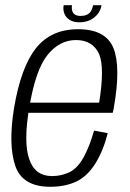

<svg xmlns="http://www.w3.org/2000/svg" viewBox="-20 -712 500 736"><path d="M172.5 4 179.5 -37Q114 -37 92 -102Q69.5 -166 92 -299Q116.5 -446 163 -502.5Q209 -558.5 271.5 -558.5Q336 -558.5 360.5 -503.5Q381.5 -450.5 360 -318.5H87.5L80.5 -279.5H412Q415 -290 416.5 -300.5Q444 -456.5 414.5 -528.5Q385 -600 279 -600Q176 -600 118 -527.5Q60.5 -455 34 -299Q11 -158 38.5 -76.5Q66 4 172.5 4ZM179.5 -37 172.5 4Q230.5 4 273.5 -16.5Q315.5 -37 346 -86Q376 -134.5 393 -201.5L340.5 -211.5Q326 -158.5 303.5 -114.5Q280.5 -70.5 249.5 -53.5Q217 -37 179.5 -37ZM284.5 -626.5Q309 -626.5 326.8 -635.8Q344.5 -645 355.5 -659.8Q366.5 -674.5 369 -692H337Q334.5 -680.5 329.5 -671Q324.5 -661.5 314.5 -656.2Q304.5 -651 289 -651Q275 -651 267.2 -656.2Q259.5 -661.5 256.8 -670.8Q254 -680 256 -692H224Q221 -674.5 226.8 -659.8Q232.5 -645 247 -635.8Q261.5 -626.5 284.5 -626.5Z"/></svg>

Font: Anybody SemiCondensed Light
Style: Italic
Weight: 300
Width: 4
Italic angle: -10°
Version: Version 1.113;gftools[0.9.25]